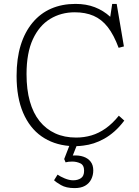

<svg xmlns="http://www.w3.org/2000/svg" viewBox="-20 -735 712 984"><path d="M362 229Q319 229 292.5 213.5Q266 198 257 189L275 160Q289 170 312 179.5Q335 189 355 189Q379 189 395 178Q411 167 411 140Q411 111 391.5 102Q372 93 350 93Q340 93 331.5 94Q323 95 316 97L309 80L335 13Q253 6 192.5 -36.5Q132 -79 98.5 -157Q65 -235 65 -346Q65 -435 86 -503Q107 -571 147 -619Q187 -667 242.5 -691Q298 -715 367 -715Q422 -715 466 -698Q510 -681 545 -649L555 -715H578L615 -497L588 -490Q563 -557 532 -596.5Q501 -636 459.5 -654Q418 -672 363 -672Q293 -672 237 -638Q181 -604 148.5 -534Q116 -464 116 -355Q116 -276 133 -215.5Q150 -155 183 -114Q216 -73 263 -51.5Q310 -30 370 -30Q411 -30 448.5 -41Q486 -52 521.5 -77Q557 -102 589 -142L617 -117Q593 -85 567 -62Q541 -39 514 -24Q487 -9 460.5 -0.5Q434 8 408 11Q399 12 390 13Q381 14 372 14L353 62Q384 60 407.5 68Q431 76 444.5 93.5Q458 111 458 138Q458 163 447.5 184Q437 205 416 217Q395 229 362 229Z"/></svg>

Font: Literata ExtraLight
Style: Regular
Weight: 250
Designer: Latin by Veronika Burian and Jose Scaglione. Greek by Irene Vlachou. Cyrillic by Vera Evstafieva.
Foundry: TypeTogether
Version: Version 3.103;gftools[0.9.29]